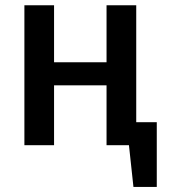

<svg xmlns="http://www.w3.org/2000/svg" viewBox="-20 -562 655 743"><path d="M507.2 -541.5V-89.2H586.7V161.5H496.4L479 0H392.3V-231.8H189.2V0H74.4V-541.5H189.2V-321H392.3V-541.5Z"/></svg>

Font: Fira Code Fixed Medium
Style: Regular
Weight: 500
Monospace: yes
Designer: Carrois Corporate, Edenspiekermann AG, Nikita Prokopov
Foundry: Carrois Corporate, Edenspiekermann AG, Nikita Prokopov
Version: Version 5.002